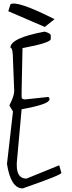

<svg xmlns="http://www.w3.org/2000/svg" viewBox="-20 -1025 397 1062"><path d="M226.6 -850.1Q260.7 -840.8 260.7 -829.1V-809.1Q260.7 -788.1 104.5 -758.8L99.6 -522.9V-488.8Q99.6 -475.1 118.7 -475.1L247.6 -488.8L253.4 -481.9V-475.1Q253.4 -448.2 99.6 -420.9L72.8 -124V-110.8Q72.8 -37.1 126.5 -37.1L307.6 -110.8L319.3 -69.8Q328.6 -60.1 105.5 17.1Q39.6 17.1 18.6 -118.2L51.8 -408.2L31.7 -441.9Q58.6 -493.2 58.6 -522.9L51.8 -693.8Q51.8 -761.2 37.6 -761.2Q37.6 -814.9 226.6 -850.1ZM37.6 -1001Q71.8 -1024.9 281.7 -918.9L227.5 -876L25.9 -962.9Z"/></svg>

Font: Loved by the King
Style: Regular
Weight: 400
Designer: Kimberly Geswein
Foundry: Kimberly Geswein
Version: Version 1.002 2006